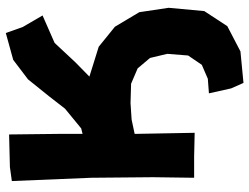

<svg xmlns="http://www.w3.org/2000/svg" viewBox="-122 -594 887 684"><g transform="rotate(-90 322.0 -251.5)"><path d="M19.5 -653.3 31.2 -370.1 33.2 -150.4 31.2 -3.9H106.4L191.4 -2L187.5 -215.8L238.3 -226.6L296.9 -230.5L366.2 -228.5L420.9 -205.1L458 -161.1L472.7 -99.6L466.8 -25.4L433.6 23.4L383.8 44.9L332 48.8L349.6 127.9L369.1 171.9L481.4 161.1L571.3 114.3L625 32.2L636.7 -94.7L621.1 -199.2L569.3 -286.1L498 -343.8L391.6 -377L442.4 -426.8L511.7 -501L609.4 -543.9L568.4 -614.3L546.9 -674.8L451.2 -648.4L381.8 -595.7L321.3 -520.5L277.3 -463.9L207 -406.2L187.5 -401.4V-489.3L185.5 -663.1L69.3 -660.2Z"/></g></svg>

Font: MaokenAssortedSans-Lite
Style: Lite
Weight: 400
Version: Version 1.400